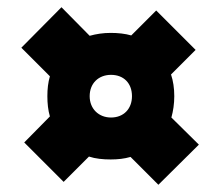

<svg xmlns="http://www.w3.org/2000/svg" viewBox="-20 -591 608 531"><path d="M418 -80 530 -191 454 -266C459 -284 462 -304 462 -325C462 -347 459 -367 453 -385L521 -453L412 -562L343 -493C326 -498 306 -500 286 -500C265 -500 246 -497 228 -492L150 -571L39 -459L118 -380C113 -363 111 -345 111 -325C111 -305 113 -286 118 -269L47 -197L156 -88L226 -158C244 -152 265 -150 286 -150C306 -150 324 -152 341 -157ZM287 -266C253 -266 228 -290 228 -325C228 -361 253 -384 287 -384C322 -384 345 -361 345 -325C345 -290 322 -266 287 -266Z"/></svg>

Font: Fixel Display Black
Style: Regular
Weight: 900
Designer: AlfaBravo + MacPaw
Foundry: Kyrylo Tkachov, Marchela Mozhyna, Serhii Makarenko, Maria Weinstein, Zakhar Kryvoshyya
Version: Version 1.211